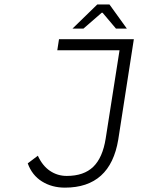

<svg xmlns="http://www.w3.org/2000/svg" viewBox="-20 -840 640 872"><path d="M309.1 -710 421.9 -819.8H477.1L556.2 -710H506.8L445.8 -782.2H441.9L358.9 -710ZM274.9 12.2Q215.8 12.2 170.7 -15.9Q125.5 -43.9 106 -98.1L151.9 -132.8Q172.9 -86.9 207 -64Q241.2 -41 283.2 -41Q360.8 -41 403.6 -82.5Q446.3 -124 460 -210.9L522.9 -611.8H240.2L248 -662.1H587.9L517.1 -206.1Q481 12.2 274.9 12.2Z"/></svg>

Font: Office Code Pro Light Italic
Style: Regular
Weight: 300
Italic angle: -9°
Designer: Nathan Rutzky & Paul D. Hunt
Foundry: Adobe Systems Incorporated
Version: Version 1.004;PS 001.004;hotconv 1.0.70;makeotf.lib2.5.58329